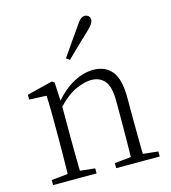

<svg xmlns="http://www.w3.org/2000/svg" viewBox="-117 -898 886 993"><g transform="rotate(-15 325.5 -401.5)"><path d="M44 0V-27L154 -38H174L277 -27V0ZM131 0Q132 -24 132.5 -64.5Q133 -105 133.5 -149Q134 -193 134 -226V-281Q134 -333 133.5 -375.5Q133 -418 131 -455L39 -459V-485L176 -519L189 -511L195 -393V-392V-226Q195 -193 195.5 -149Q196 -105 196.5 -64.5Q197 -24 198 0ZM382 0V-27L491 -38H512L615 -27V0ZM469 0Q470 -24 470.5 -64Q471 -104 471.5 -148Q472 -192 472 -226V-334Q472 -412 446 -443Q420 -474 374 -474Q339 -474 290.5 -452.5Q242 -431 184 -368L174 -398H182Q236 -463 291 -492.5Q346 -522 398 -522Q462 -522 497 -479.5Q532 -437 532 -335V-226Q532 -192 532.5 -148Q533 -104 533.5 -64Q534 -24 535 0ZM278 -616Q305 -655 331 -692.5Q357 -730 381 -764Q395 -786 405.5 -794.5Q416 -803 428 -803Q439 -803 447.5 -796Q456 -789 456 -775Q456 -765 448 -753Q440 -741 420 -722Q392 -696 360.5 -665.5Q329 -635 296 -603Z"/></g></svg>

Font: Noto Serif KR ExtraLight
Style: Regular
Weight: 200
Designer: Ryoko NISHIZUKA 西塚涼子 (kana & ideographs); Frank Grießhammer (Latin, Greek & Cyrillic); Wenlong ZHANG 张文龙 (bopomofo); San
Foundry: Adobe
Version: Version 2.002-H1;hotconv 1.1.0;makeotfexe 2.6.0